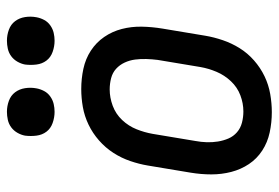

<svg xmlns="http://www.w3.org/2000/svg" viewBox="-142 -634 785 540"><g transform="rotate(-90 250.0 -364.5)"><path d="M204 8Q175 8 147 2Q119 -4 96 -19Q73 -34 58 -56.5Q43 -79 36 -106Q29 -133 29 -162Q29 -191 34 -221L54 -341Q58 -365 66.5 -390Q75 -415 89.5 -437.5Q104 -460 124.5 -478Q145 -496 169 -507.5Q193 -519 218.5 -523.5Q244 -528 269 -528Q298 -528 326 -522Q354 -516 377 -501Q400 -486 415.5 -463.5Q431 -441 438 -414Q445 -387 444.5 -358Q444 -329 439 -299L419 -179Q415 -155 406.5 -130Q398 -105 384 -82.5Q370 -60 349.5 -42Q329 -24 305 -12.5Q281 -1 255 3.5Q229 8 204 8ZM206 -72Q229 -72 251.5 -80.5Q274 -89 291 -107Q308 -125 317.5 -147.5Q327 -170 331 -193L351 -313Q353 -329 353.5 -345Q354 -361 352 -376.5Q350 -392 343.5 -406Q337 -420 326 -430Q315 -440 299.5 -444Q284 -448 268 -448Q245 -448 222 -439.5Q199 -431 182 -413Q165 -395 156 -372.5Q147 -350 143 -327L123 -207Q120 -191 119.5 -175Q119 -159 121.5 -143.5Q124 -128 130 -114Q136 -100 147.5 -90Q159 -80 174.5 -76Q190 -72 206 -72ZM405 -603Q389 -603 373.5 -608.5Q358 -614 349 -626Q340 -638 338 -654Q336 -670 338 -686Q340 -697 346 -707.5Q352 -718 361.5 -725Q371 -732 382.5 -734.5Q394 -737 405 -737Q421 -737 436 -731.5Q451 -726 460 -714Q469 -702 471.5 -686Q474 -670 471 -654Q469 -643 463.5 -632.5Q458 -622 448 -615Q438 -608 427 -605.5Q416 -603 405 -603ZM205 -603Q189 -603 173.5 -608.5Q158 -614 149 -626Q140 -638 138 -654Q136 -670 138 -686Q140 -697 146 -707.5Q152 -718 161.5 -725Q171 -732 182.5 -734.5Q194 -737 205 -737Q221 -737 236 -731.5Q251 -726 260 -714Q269 -702 271.5 -686Q274 -670 271 -654Q269 -643 263.5 -632.5Q258 -622 248 -615Q238 -608 227 -605.5Q216 -603 205 -603Z"/></g></svg>

Font: Iosevka SS18 Medium
Style: Italic
Weight: 500
Italic angle: -9°
Monospace: yes
Designer: Belleve Invis
Foundry: Belleve Invis
Version: Version 25.1.1; ttfautohint (v1.8.4)